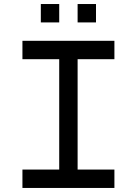

<svg xmlns="http://www.w3.org/2000/svg" viewBox="-20 -929 676 949"><path d="M272.7 -90.9H90.9V0H545.5V-90.9H363.6V-636.4H545.5V-727.3H90.9V-636.4H272.7ZM181.8 -909.1V-818.2H272.7V-909.1ZM363.6 -909.1V-818.2H454.5V-909.1Z"/></svg>

Font: Departure Mono
Style: Regular
Weight: 400
Monospace: yes
Designer: Helena Zhang
Version: Version 1.500;Glyphs 3.3.1 (3343)